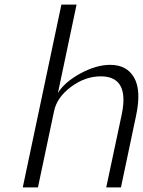

<svg xmlns="http://www.w3.org/2000/svg" viewBox="-20 -815 622 835"><path d="M442 0 510 -320Q543 -483 418 -483Q350 -483 288.5 -437Q227 -391 215 -331L145 0H79L247 -795H313L232 -411Q262 -459 330.5 -496Q399 -533 459 -533Q532 -533 563.5 -477Q595 -421 572 -313L506 0Z"/></svg>

Font: Afta sans
Style: Italic
Weight: 400
Italic angle: -12°
Designer: par.qink
Foundry: Oriol Esparraguera Font
Version: Version 1.000